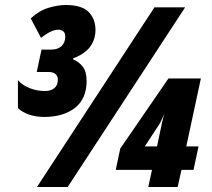

<svg xmlns="http://www.w3.org/2000/svg" viewBox="-20 -743 843 763"><path d="M156.2 -278.3Q122.6 -278.3 96.2 -287.4Q69.8 -296.4 51.3 -313V-424.3Q69.3 -403.8 98.1 -392.6Q127 -381.3 159.2 -381.3Q181.6 -381.3 195.8 -392.6Q210 -403.8 210 -427.2Q210 -439.9 200.7 -448.5Q191.4 -457 173.3 -457H126L145 -545.9H183.1Q210.4 -545.9 224.9 -560.1Q239.3 -574.2 239.3 -598.1Q239.3 -612.3 231.2 -618.7Q223.1 -625 211.9 -625Q183.6 -625 143.1 -592.3L102.1 -669.9Q135.3 -700.7 172.6 -711.9Q210 -723.1 241.2 -723.1Q305.2 -723.1 332.3 -695.3Q359.4 -667.5 359.4 -624Q359.4 -587.4 338.9 -558.3Q318.4 -529.3 271 -511.2L270 -507.3Q293.5 -498 308.8 -478Q324.2 -458 324.2 -421.9Q324.2 -350.1 277.8 -314.2Q231.4 -278.3 156.2 -278.3ZM127 0 593.8 -713.9H715.8L249 0ZM569.3 0 584 -67.9H439.9L458 -152.8L649.4 -431.2H778.3L720.2 -161.1H769L749 -67.9H701.2L686 0ZM555.2 -161.1H604L622.1 -247.1Q624.5 -256.8 626.5 -266.6Q628.4 -276.4 633.3 -292Q627.9 -280.8 623.5 -269.8Q619.1 -258.8 612.3 -248Z"/></svg>

Font: Open Sans Condensed ExtraBold
Style: Italic
Weight: 800
Width: 3
Italic angle: -12°
Designer: Monotype Design Team
Foundry: Monotype Imaging Inc.
Version: Version 3.003; ttfautohint (v1.8.4)